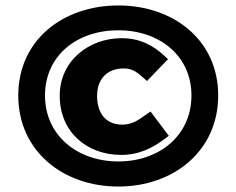

<svg xmlns="http://www.w3.org/2000/svg" viewBox="-20 -674 867 704"><path d="M414 10C616 10 780 -120 780 -324C780 -528 615 -654 414 -654C212 -654 47 -528 47 -324C47 -120 211 10 414 10ZM414 -563C564 -563 682 -470 682 -324C682 -177 564 -82 414 -82C263 -82 145 -178 145 -324C145 -470 262 -563 414 -563ZM425 -106C491 -106 542 -133 584 -165L599 -176L532 -265L513 -252C484 -231 462 -217 428 -217C373 -217 336 -253 336 -323C336 -384 373 -423 433 -423C460 -423 476 -415 502 -392L519 -377L596 -457L582 -470C545 -504 497 -534 426 -534C307 -534 199 -452 199 -323C199 -191 297 -106 425 -106Z"/></svg>

Font: Falling Sky
Style: ExBd
Weight: 400
Designer: Paul D. Hunt
Foundry: Adobe Systems Incorporated
Version: Version 1.02